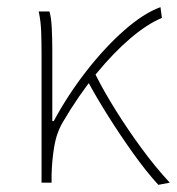

<svg xmlns="http://www.w3.org/2000/svg" viewBox="-20 -510 494 536"><path d="M96 0V-360Q96 -389 95 -420Q94 -451 88 -478H118Q123 -462 124.5 -432Q126 -402 126 -372V-172H130Q170 -246 221.5 -312Q273 -378 327 -425.5Q381 -473 428 -490L432 -460Q391 -443 344 -403Q297 -363 248.5 -304Q200 -245 156 -170Q138 -140 131.5 -101.5Q125 -63 124 -22V0ZM422 6Q389 -30 352.5 -81Q316 -132 282 -186Q248 -240 224 -285L246 -303Q270 -255 303.5 -201.5Q337 -148 375.5 -95.5Q414 -43 454 0Z"/></svg>

Font: SourceSans3VF
Style: Regular
Weight: 200
Designer: Paul D. Hunt
Foundry: Adobe
Version: Version 3.052;hotconv 1.1.0;makeotfexe 2.6.0